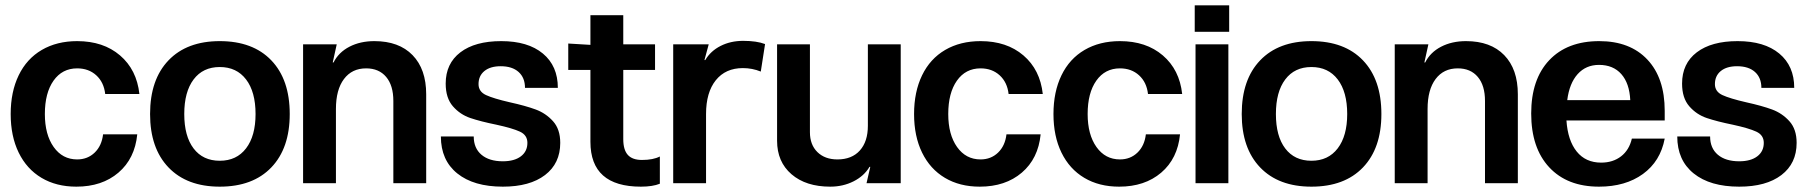

<svg xmlns="http://www.w3.org/2000/svg" viewBox="-20 -686 6773 719"><path d="M266 13Q191 13 135.5 -20Q80 -53 50 -114.5Q20 -176 20 -259Q20 -342 50 -404Q80 -466 136.5 -499Q193 -532 269 -532Q367 -532 429.5 -478.5Q492 -425 502 -334H374Q369 -378 340.5 -404Q312 -430 269 -430Q213 -430 180.5 -384Q148 -338 148 -259Q148 -182 181 -135.5Q214 -89 269 -89Q308 -89 334.5 -114.5Q361 -140 366 -183H494Q485 -92 423.5 -39.5Q362 13 266 13Z M1065 -259Q1065 -131 996 -59Q927 13 803 13Q680 13 611 -59Q542 -131 542 -259Q542 -388 611 -460Q680 -532 803 -532Q927 -532 996 -460Q1065 -388 1065 -259ZM803 -84Q866 -84 901.5 -130.5Q937 -177 937 -259Q937 -342 901.5 -388.5Q866 -435 803 -435Q740 -435 705 -388.5Q670 -342 670 -259Q670 -176 705 -130Q740 -84 803 -84Z M1115 0V-520H1241L1226 -452H1229Q1248 -490 1288.5 -511Q1329 -532 1382 -532Q1474 -532 1525 -479.5Q1576 -427 1576 -333V0H1453V-308Q1453 -366 1426 -398Q1399 -430 1351 -430Q1298 -430 1268 -390Q1238 -350 1238 -278V0Z M2069 -357H1946Q1946 -395 1922 -416.5Q1898 -438 1855 -438Q1816 -438 1794 -420Q1772 -402 1772 -371Q1772 -343 1800 -330Q1828 -317 1889 -303Q1948 -290 1986 -276Q2024 -262 2051 -232Q2078 -202 2078 -151Q2078 -74 2021 -30.5Q1964 13 1863 13Q1754 13 1692.5 -36.5Q1631 -86 1631 -175H1754Q1754 -131 1783 -106.5Q1812 -82 1863 -82Q1906 -82 1930.5 -100.5Q1955 -119 1955 -151Q1955 -180 1927 -193Q1899 -206 1839 -219Q1780 -231 1741.5 -244Q1703 -257 1676 -288Q1649 -319 1649 -373Q1649 -448 1704 -490Q1759 -532 1857 -532Q1957 -532 2013 -485.5Q2069 -439 2069 -357Z M2191 -424H2108V-523L2191 -518V-629H2314V-520H2433V-424H2314V-165Q2314 -125 2331 -106Q2348 -87 2384 -87Q2426 -87 2451 -100V2Q2424 13 2380 13Q2191 13 2191 -155Z M2501 0V-520H2634L2618 -461H2621Q2641 -495 2678.5 -514Q2716 -533 2763 -533Q2814 -533 2845 -521L2829 -418Q2797 -431 2762 -431Q2697 -431 2660.5 -385.5Q2624 -340 2624 -259V0Z M2890 -159V-520H3013V-191Q3013 -144 3041 -116.5Q3069 -89 3116 -89Q3170 -89 3200 -122.5Q3230 -156 3230 -215V-520H3353V0H3225L3239 -61H3236Q3216 -27 3176.5 -7Q3137 13 3089 13Q2998 13 2944 -33.5Q2890 -80 2890 -159Z M3649 13Q3574 13 3518.5 -20Q3463 -53 3433 -114.5Q3403 -176 3403 -259Q3403 -342 3433 -404Q3463 -466 3519.5 -499Q3576 -532 3652 -532Q3750 -532 3812.5 -478.5Q3875 -425 3885 -334H3757Q3752 -378 3723.5 -404Q3695 -430 3652 -430Q3596 -430 3563.5 -384Q3531 -338 3531 -259Q3531 -182 3564 -135.5Q3597 -89 3652 -89Q3691 -89 3717.5 -114.5Q3744 -140 3749 -183H3877Q3868 -92 3806.5 -39.5Q3745 13 3649 13Z M4171 13Q4096 13 4040.5 -20Q3985 -53 3955 -114.5Q3925 -176 3925 -259Q3925 -342 3955 -404Q3985 -466 4041.5 -499Q4098 -532 4174 -532Q4272 -532 4334.5 -478.5Q4397 -425 4407 -334H4279Q4274 -378 4245.5 -404Q4217 -430 4174 -430Q4118 -430 4085.5 -384Q4053 -338 4053 -259Q4053 -182 4086 -135.5Q4119 -89 4174 -89Q4213 -89 4239.5 -114.5Q4266 -140 4271 -183H4399Q4390 -92 4328.5 -39.5Q4267 13 4171 13Z M4580 0H4457V-520H4580ZM4583 -666V-567H4454V-666Z M5153 -259Q5153 -131 5084 -59Q5015 13 4891 13Q4768 13 4699 -59Q4630 -131 4630 -259Q4630 -388 4699 -460Q4768 -532 4891 -532Q5015 -532 5084 -460Q5153 -388 5153 -259ZM4891 -84Q4954 -84 4989.5 -130.5Q5025 -177 5025 -259Q5025 -342 4989.5 -388.5Q4954 -435 4891 -435Q4828 -435 4793 -388.5Q4758 -342 4758 -259Q4758 -176 4793 -130Q4828 -84 4891 -84Z M5203 0V-520H5329L5314 -452H5317Q5336 -490 5376.5 -511Q5417 -532 5470 -532Q5562 -532 5613 -479.5Q5664 -427 5664 -333V0H5541V-308Q5541 -366 5514 -398Q5487 -430 5439 -430Q5386 -430 5356 -390Q5326 -350 5326 -278V0Z M5968 13Q5849 13 5781.5 -59.5Q5714 -132 5714 -261Q5714 -389 5781.5 -460.5Q5849 -532 5969 -532Q6084 -532 6149 -463Q6214 -394 6214 -271V-235H5846Q5851 -160 5884.5 -118.5Q5918 -77 5976 -77Q6020 -77 6050.5 -100.5Q6081 -124 6091 -167H6214Q6198 -82 6132.5 -34.5Q6067 13 5968 13ZM6085 -311Q6082 -374 6051.5 -408.5Q6021 -443 5968 -443Q5919 -443 5888 -408.5Q5857 -374 5849 -311Z M6699 -357H6576Q6576 -395 6552 -416.5Q6528 -438 6485 -438Q6446 -438 6424 -420Q6402 -402 6402 -371Q6402 -343 6430 -330Q6458 -317 6519 -303Q6578 -290 6616 -276Q6654 -262 6681 -232Q6708 -202 6708 -151Q6708 -74 6651 -30.5Q6594 13 6493 13Q6384 13 6322.5 -36.5Q6261 -86 6261 -175H6384Q6384 -131 6413 -106.5Q6442 -82 6493 -82Q6536 -82 6560.5 -100.5Q6585 -119 6585 -151Q6585 -180 6557 -193Q6529 -206 6469 -219Q6410 -231 6371.5 -244Q6333 -257 6306 -288Q6279 -319 6279 -373Q6279 -448 6334 -490Q6389 -532 6487 -532Q6587 -532 6643 -485.5Q6699 -439 6699 -357Z"/></svg>

Font: Non Bureau Medium
Style: Regular
Weight: 500
Designer: Jona Saucedo
Foundry: Non Foundry
Version: Version 1.000; ttfautohint (v1.8.4)